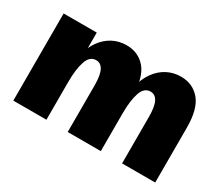

<svg xmlns="http://www.w3.org/2000/svg" viewBox="-97 -737 1093 954"><g transform="rotate(30 449.5 -260.0)"><path d="M45 -500H235V0H45ZM357 -267Q357 -325 343 -352.5Q329 -380 302 -380Q265 -380 250 -334.5Q235 -289 235 -217L219 -282L217 -360Q230 -411 255.5 -446.5Q281 -482 317 -501Q353 -520 396 -520Q464 -520 505.5 -471Q547 -422 547 -314V0H357ZM669 -267Q669 -325 655 -352.5Q641 -380 614 -380Q577 -380 562 -334.5Q547 -289 547 -217L531 -282L529 -360Q542 -411 567.5 -446.5Q593 -482 629 -501Q665 -520 708 -520Q776 -520 817.5 -471Q859 -422 859 -314V0H669Z"/></g></svg>

Font: Moderustic ExtraBold
Style: Regular
Weight: 800
Designer: Tural Alisoy
Foundry: TAFT Foundry
Version: Version 2.120